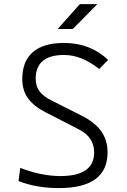

<svg xmlns="http://www.w3.org/2000/svg" viewBox="-20 -914 626 943"><path d="M269 9.8Q158.7 9.8 70.8 -24.9L79.6 -89.4Q183.6 -49.3 276.9 -49.3Q442.4 -49.3 442.4 -165.5Q442.4 -239.7 369.6 -277.3L205.1 -361.8Q148.4 -390.1 118.9 -429.4Q89.4 -468.8 89.4 -525.9Q89.4 -613.3 141.4 -658.2Q193.4 -703.1 294.4 -703.1Q423.3 -703.1 511.2 -619.6L467.3 -575.2Q379.9 -644 294.9 -644Q155.3 -644 155.3 -527.3Q155.3 -490.2 174.3 -465.3Q193.4 -440.4 230.5 -421.9L380.4 -346.2Q444.3 -314.5 476.3 -270.5Q508.3 -226.6 508.3 -166Q508.3 9.8 269 9.8ZM263.2 -771.5 372.1 -893.6H458L337.4 -771.5Z"/></svg>

Font: Cascadia Mono PL Light
Style: Regular
Weight: 300
Monospace: yes
Designer: Aaron Bell
Foundry: Saja Typeworks
Version: Version 2404.023; ttfautohint (v1.8.4)